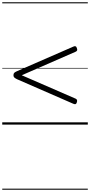

<svg xmlns="http://www.w3.org/2000/svg" viewBox="-20 -1111 803 1712"><path d="M633 -186 131 -405Q115 -413 107.5 -420Q100 -427 100 -440Q100 -455 107.5 -462Q115 -469 131 -476L633 -695Q646 -701 653.5 -698.5Q661 -696 665 -683Q670 -671 668 -663Q666 -655 655 -650L174 -440L655 -231Q665 -226 667 -218Q669 -210 665 -198Q661 -185 653.5 -182.5Q646 -180 633 -186ZM0 571H763V581H0ZM0 -20H763V0H0ZM0 -505H763V-500H0ZM0 -1091H763V-1081H0Z"/></svg>

Font: Playwrite PT Guides
Style: Regular
Weight: 400
Designer: Veronika Burian, José Scaglione
Foundry: TypeTogether
Version: Version 1.003